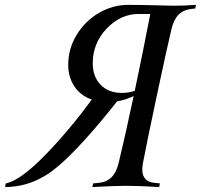

<svg xmlns="http://www.w3.org/2000/svg" viewBox="-35 -752 808 772"><path d="M607.9 -14.6 605 0Q523.9 -4.9 471.7 -4.9Q430.7 -4.9 336.4 0L339.4 -14.6L361.3 -16.6Q393.6 -19.5 413.6 -39.6Q433.6 -59.6 442.9 -100.1Q468.8 -207.5 502.4 -365.7Q468.8 -349.6 436 -344.7Q293.9 -165 199.2 -84Q101.6 0 -14.6 0L-11.7 -14.6Q46.4 -25.4 149.4 -131.3Q246.1 -231.4 334 -351.6Q288.6 -367.7 263.9 -404.8Q239.3 -441.9 239.3 -491.7Q239.3 -556.2 273.4 -612.1Q307.6 -668 363 -700.2Q418.5 -732.4 480.5 -732.4Q533.7 -732.4 591.1 -730.7Q648.4 -729 662.6 -729Q704.6 -729 752.9 -732.4L750 -717.8L735.8 -716.3Q702.1 -712.4 682.6 -692.6Q663.1 -672.9 653.8 -632.3Q634.8 -552.2 595.7 -368.4Q556.6 -184.6 540.5 -100.1Q537.1 -84.5 537.1 -70.3Q537.1 -21 587.4 -16.6ZM506.8 -386.7Q541.5 -551.8 569.3 -695.8H522Q449.7 -695.8 393.8 -637Q337.9 -578.1 337.9 -497.6Q337.9 -443.8 369.6 -411.1Q401.4 -378.4 454.6 -378.4Q481.9 -378.4 506.8 -386.7Z"/></svg>

Font: Flanker
Style: Italic
Weight: 400
Italic angle: -12°
Designer: Flanker
Version: Version 2.027